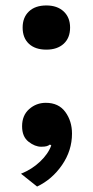

<svg xmlns="http://www.w3.org/2000/svg" viewBox="-20 -530 340 704"><path d="M148 -153Q195 -153 219.5 -119.5Q244 -86 244 -40Q244 22 207.5 75Q171 128 116 154L57 107Q97 91 127 62.5Q157 34 168 3L163 0Q158 4 151 6Q144 8 131 8Q108 8 84.5 -10.5Q61 -29 61 -67Q61 -107 87 -130Q113 -153 148 -153ZM150 -510Q190 -510 213.5 -488Q237 -466 237 -429Q237 -391 213.5 -369.5Q190 -348 150 -348Q109 -348 86 -369.5Q63 -391 63 -429Q63 -466 86 -488Q109 -510 150 -510Z"/></svg>

Font: Work Sans SemiBold
Style: Regular
Weight: 600
Designer: Wei Huang
Foundry: Wei Huang
Version: Version 2.010; ttfautohint (v1.8.3)